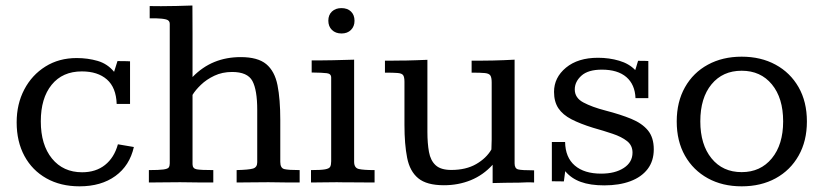

<svg xmlns="http://www.w3.org/2000/svg" viewBox="-20 -653 2946 687"><path d="M264.6 13.7Q196.8 13.7 146 -14.9Q95.2 -43.5 67.4 -95Q39.6 -146.5 39.6 -215.3Q39.6 -280.8 66.9 -332.8Q94.2 -384.8 142.6 -415Q190.9 -445.3 254.4 -445.3Q293.9 -445.3 329.3 -435.1Q364.7 -424.8 388.2 -396L400.4 -434.6Q402.8 -434.6 412.8 -434.3Q422.9 -434.1 432.9 -434.1Q442.9 -434.1 445.3 -433.6V-281.2H397.5Q395.5 -339.8 362.5 -368.7Q329.6 -397.5 272.9 -397.5Q203.6 -397.5 164.8 -349.6Q126 -301.8 126 -218.8Q126 -134.8 166 -85.7Q206.1 -36.6 273.9 -36.6Q322.8 -36.6 355.7 -62.7Q388.7 -88.9 401.9 -136.7L459 -127Q443.8 -60.1 392.8 -23.2Q341.8 13.7 264.6 13.7Z M512.7 0V-44.4Q549.3 -44.4 564.9 -46.6Q580.6 -48.8 584 -54.2Q587.4 -59.6 587.4 -68.4V-567.9Q587.4 -580.1 574.2 -583.5Q561 -586.9 538.6 -587.4Q533.7 -587.4 527.8 -587.4Q522 -587.4 515.6 -587.4V-631.3Q524.4 -631.3 533.9 -631.1Q543.5 -630.9 556.2 -630.9Q583 -630.9 610.8 -631.6Q638.7 -632.3 668.5 -633.3Q668.5 -610.8 668.7 -585.2Q668.9 -559.6 668.9 -532.5Q668.9 -505.4 668.9 -478.5Q668.9 -451.7 668.9 -426Q668.9 -400.4 668.9 -377.4Q704.1 -413.6 747.1 -431.2Q790 -448.7 841.3 -448.7Q902.3 -448.7 932.6 -423.6Q962.9 -398.4 972.9 -348.4Q982.9 -298.3 982.9 -223.6V-73.7Q982.9 -51.3 997.6 -47.9Q1012.2 -44.4 1052.2 -44.4V0Q1026.4 0 1001.2 -0.2Q976.1 -0.5 940.4 -1Q905.3 -1 879.2 -0.5Q853 0 826.7 0V-44.4Q869.6 -45.4 885 -49.8Q900.4 -54.2 900.4 -72.3V-259.8Q900.4 -331.1 883.1 -363.3Q865.7 -395.5 810.5 -395.5Q775.4 -395.5 747.1 -382.1Q718.8 -368.7 699 -349.6Q679.2 -330.6 668.9 -313.5V-65.4Q668.9 -49.8 684.1 -47.1Q699.2 -44.4 743.2 -44.4V0Q714.8 0 688.5 -0.2Q662.1 -0.5 624.5 -1Q590.3 -1 564.9 -0.5Q539.6 0 512.7 0Z M1092.8 0V-44.4Q1128.4 -44.4 1143.3 -47.1Q1158.2 -49.8 1161.6 -56.6Q1165 -63.5 1165 -76.2V-375.5Q1165 -389.2 1149.4 -391.1Q1133.8 -393.1 1095.2 -393.6Q1095.2 -404.8 1095.2 -415.5Q1095.2 -426.3 1095.2 -437Q1115.2 -437 1134.3 -437Q1153.3 -437 1171.4 -437.5Q1190.9 -438 1209.5 -438.5Q1228 -439 1247.1 -439.5V-74.2Q1247.1 -52.2 1263.9 -48.3Q1280.8 -44.4 1320.3 -44.4V0Q1307.6 0 1286.4 -0.2Q1265.1 -0.5 1242.9 -0.5Q1220.7 -0.5 1204.6 -0.7Q1188.5 -1 1185.5 -1Q1158.2 -1 1136.7 -0.5Q1115.2 0 1092.8 0ZM1202.1 -533.2Q1180.7 -533.2 1167.7 -545.9Q1154.8 -558.6 1154.8 -579.1Q1154.8 -599.6 1167.7 -611.8Q1180.7 -624 1201.7 -624Q1223.1 -624 1235.8 -611.8Q1248.5 -599.6 1248.5 -578.6Q1248.5 -558.6 1235.8 -545.9Q1223.1 -533.2 1202.1 -533.2Z M1568.4 9.8Q1506.8 9.8 1476.6 -15.1Q1446.3 -40 1436.8 -88.4Q1427.2 -136.7 1427.2 -206.1V-360.4Q1427.2 -377 1422.6 -383.8Q1418 -390.6 1403.1 -391.8Q1388.2 -393.1 1357.4 -393.1V-436Q1372.1 -436 1385 -436Q1397.9 -436 1410.2 -436.3Q1422.4 -436.5 1434.1 -436.5Q1451.7 -437 1470 -437.5Q1488.3 -438 1509.3 -439V-181.2Q1509.3 -140.1 1514.9 -109.4Q1520.5 -78.6 1538.8 -61.8Q1557.1 -44.9 1594.7 -44.9Q1647.5 -44.9 1683.8 -65.9Q1720.2 -86.9 1738.3 -118.2Q1739.3 -136.2 1739.3 -154.1Q1739.3 -171.9 1739.3 -190.4V-357.9Q1739.3 -375.5 1734.6 -382.8Q1730 -390.1 1714.8 -391.6Q1699.7 -393.1 1667.5 -393.1V-436Q1686 -436 1705.1 -436Q1724.1 -436 1743.7 -436.5Q1763.2 -437 1782.5 -437.7Q1801.8 -438.5 1821.3 -439.5V-68.4Q1821.3 -50.3 1833.7 -46.9Q1846.2 -43.5 1891.1 -43.5V0Q1877 -1 1863.5 -0.5Q1850.1 0 1837.4 0.5Q1811.5 0.5 1788.1 1Q1764.6 1.5 1742.7 2Q1742.7 -9.3 1742.7 -23.9Q1742.7 -38.6 1742.7 -50.3Q1742.7 -62 1742.7 -63.5Q1709 -26.4 1664.6 -8.3Q1620.1 9.8 1568.4 9.8Z M2142.1 10.3Q2091.8 10.3 2057.9 -2.2Q2023.9 -14.6 2002.4 -40.5L1997.6 -3.9Q1986.8 -3.9 1976.3 -4.2Q1965.8 -4.4 1954.6 -4.4V-145H2002Q2002.9 -89.8 2036.6 -60.8Q2070.3 -31.7 2130.9 -31.7Q2180.7 -31.7 2211.9 -52Q2243.2 -72.3 2243.2 -106.9Q2243.2 -132.8 2223.6 -148.2Q2204.1 -163.6 2172.1 -174.3Q2140.1 -185.1 2102.1 -195.8Q2056.2 -210 2024.9 -226.1Q1993.7 -242.2 1978 -265.6Q1962.4 -289.1 1962.4 -324.2Q1962.4 -375.5 2005.1 -410.9Q2047.9 -446.3 2119.6 -446.3Q2159.7 -446.3 2195.3 -435.8Q2231 -425.3 2252.9 -402.3Q2253.4 -403.3 2255.9 -411.4Q2258.3 -419.4 2260.7 -427.5Q2263.2 -435.5 2263.2 -435.5Q2263.2 -435.5 2271.5 -435.3Q2279.8 -435.1 2288.8 -435.1Q2297.9 -435.1 2299.8 -434.6V-301.8H2253.9Q2252 -350.6 2221.2 -377.2Q2190.4 -403.8 2133.3 -403.8Q2084.5 -403.8 2060.5 -382.3Q2036.6 -360.8 2036.6 -333Q2036.6 -302.7 2067.4 -286.4Q2098.1 -270 2147 -257.3Q2199.7 -243.7 2238.5 -227.8Q2277.3 -211.9 2298.3 -186.5Q2319.3 -161.1 2319.3 -118.7Q2319.3 -77.1 2297.4 -48.3Q2275.4 -19.5 2235.6 -4.6Q2195.8 10.3 2142.1 10.3Z M2633.8 13.7Q2564.9 13.7 2512.7 -15.1Q2460.4 -43.9 2430.9 -95.9Q2401.4 -147.9 2401.4 -218.3Q2401.4 -288.6 2430.9 -340.8Q2460.4 -393.1 2512.9 -421.6Q2565.4 -450.2 2633.8 -450.2Q2702.6 -450.2 2755.1 -421.6Q2807.6 -393.1 2837.4 -341.1Q2867.2 -289.1 2867.2 -218.3Q2867.2 -148.4 2837.6 -96.2Q2808.1 -43.9 2755.6 -15.1Q2703.1 13.7 2633.8 13.7ZM2633.8 -37.1Q2701.2 -37.1 2741.7 -86.4Q2782.2 -135.7 2782.2 -218.8Q2782.2 -302.2 2741.9 -351.1Q2701.7 -399.9 2633.8 -399.9Q2565.9 -399.9 2525.9 -351.3Q2485.8 -302.7 2485.8 -218.8Q2485.8 -135.7 2525.9 -86.4Q2565.9 -37.1 2633.8 -37.1Z"/></svg>

Font: Kameron
Style: Regular
Weight: 400
Designer: Vernon Adams
Foundry: Vernon Adams
Version: Version 1.100